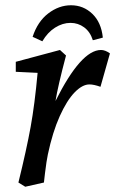

<svg xmlns="http://www.w3.org/2000/svg" viewBox="-20 -699 438 730"><path d="M123 -422 40 -426V-464L208 -509L231 -488Q200 -371 191 -315Q288 -509 364 -509Q380 -509 398 -496L362 -369Q337 -378 320 -378Q293 -378 263.5 -347.5Q234 -317 207 -257Q180 -197 162 -112Q157 -89 151 -40Q149 -18 147 -5L76 11L50 -5Q81 -131 96.5 -216.5Q112 -302 123 -422ZM250 -679Q297 -679 331 -646.5Q365 -614 371 -556L333 -546Q323 -578 300 -595Q277 -612 248 -612Q218 -612 189.5 -594Q161 -576 141 -542L104 -559Q123 -617 163.5 -648Q204 -679 250 -679Z"/></svg>

Font: Andada Pro Medium
Style: Italic
Weight: 500
Italic angle: -7°
Designer: Carolina Giovagnoli
Foundry: Huerta Tipografica
Version: Version 3.005; ttfautohint (v1.8.4)